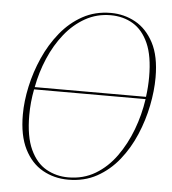

<svg xmlns="http://www.w3.org/2000/svg" viewBox="-53 -773 745 832"><g transform="rotate(5 320.0 -357.0)"><path d="M274 11Q213 11 163 -17Q113 -45 83.5 -103.5Q54 -162 54 -253Q54 -311 68 -375.5Q82 -440 109.5 -502Q137 -564 178 -614.5Q219 -665 273.5 -695Q328 -725 396 -725Q454 -725 503 -698Q552 -671 582.5 -613.5Q613 -556 613 -463Q613 -405 600 -340Q587 -275 560.5 -212.5Q534 -150 493.5 -99.5Q453 -49 398.5 -19Q344 11 274 11ZM396 -715Q336 -715 286 -687Q236 -659 197.5 -611Q159 -563 133 -502Q107 -441 95 -376H579Q585 -420 585 -463Q585 -554 560.5 -609Q536 -664 493.5 -689.5Q451 -715 396 -715ZM273 1Q339 1 391 -30Q443 -61 481 -114Q519 -167 543.5 -232Q568 -297 578 -366H93Q82 -309 82 -253Q82 -160 108 -104Q134 -48 177.5 -23.5Q221 1 273 1Z"/></g></svg>

Font: Noto Serif Display SemiCondensed Thin
Style: Italic
Weight: 100
Width: 4
Italic angle: -12°
Designer: Monotype Design Team
Foundry: Monotype Imaging Inc.
Version: Version 2.009